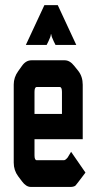

<svg xmlns="http://www.w3.org/2000/svg" viewBox="-20 -738 362 758"><path d="M260.7 -138.7 317.4 -56.6 290 -20.5Q277.3 -3.9 276.4 -3.9Q268.6 0 260.7 0H101.6Q83 0 66.4 -22.5L51.8 -42Q34.2 -65.4 34.2 -95.7V-404.3Q34.2 -432.6 51.8 -457L66.4 -477.5Q82 -500 104.5 -500H235.4Q255.9 -500 273.4 -477.5L289.1 -458Q306.6 -435.5 306.6 -403.3V-188.5H116.2V-125Q116.2 -105.5 125 -105.5H232.4Q238.3 -105.5 247.1 -116.2Q250 -120.1 260.7 -138.7ZM224.6 -288.1V-375Q224.6 -394.5 215.8 -394.5H125Q116.2 -394.5 116.2 -375V-288.1ZM199.2 -560.5Q199.2 -560.5 192.4 -574.2Q182.6 -593.8 182.6 -602.5H180.7Q180.7 -593.8 170.9 -574.2L164.1 -560.5H82L155.3 -717.8H208L281.2 -560.5Z"/></svg>

Font: Vancouver Drive
Style: Bold
Weight: 700
Designer: Valery Zaveryaev
Foundry: Cyreal (www.cyreal.org)
Version: Version 1.01